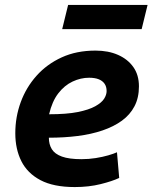

<svg xmlns="http://www.w3.org/2000/svg" viewBox="-20 -745 618 778"><path d="M283 13Q197 13 144 -15Q91 -43 66.5 -92Q42 -141 42 -205Q42 -271 64 -331Q86 -391 128 -438Q170 -485 230 -512.5Q290 -540 367 -540Q419 -540 458.5 -522.5Q498 -505 520.5 -473Q543 -441 543 -395Q543 -349 525 -314.5Q507 -280 474 -256Q441 -232 395.5 -216.5Q350 -201 295 -194Q240 -187 178 -187Q178 -160 190 -140.5Q202 -121 231 -110.5Q260 -100 310 -100Q340 -100 368 -104.5Q396 -109 418.5 -115.5Q441 -122 454 -128L463 -24Q436 -11 388 1Q340 13 283 13ZM179 -282Q250 -282 295 -291Q340 -300 366 -314.5Q392 -329 402 -345Q412 -361 412 -376Q412 -394 403.5 -406Q395 -418 379.5 -424Q364 -430 341 -430Q307 -430 274 -414.5Q241 -399 216 -366.5Q191 -334 179 -282ZM232 -627 256 -725H578L554 -627Z"/></svg>

Font: Ubuntu Sans Mono
Style: Bold Italic
Weight: 700
Italic angle: -13.5°
Monospace: yes
Designer: Dalton Maag Ltd
Foundry: Dalton Maag Ltd
Version: Version 1.006